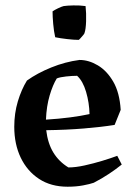

<svg xmlns="http://www.w3.org/2000/svg" viewBox="-20 -695 513 727"><path d="M236 12Q173 12 128 -17.5Q83 -47 58.5 -98Q34 -149 34 -215Q34 -266 47.5 -311Q61 -356 82 -390Q121 -418 174 -439.5Q227 -461 281 -468Q316 -468 350.5 -447.5Q385 -427 409 -385.5Q433 -344 437 -279L414 -222Q364 -214 297.5 -208.5Q231 -203 155 -202Q161 -152 182 -117.5Q203 -83 239 -61Q266 -61 300 -68.5Q334 -76 367 -86Q400 -96 424 -105L441 -72Q420 -55 393 -37Q366 -19 335 -3Q321 2 294.5 7Q268 12 236 12ZM154 -242Q203 -245 245 -250.5Q287 -256 319 -263Q318 -306 306 -347Q294 -388 272 -408Q254 -408 230.5 -405.5Q207 -403 195 -398Q180 -374 168 -333.5Q156 -293 154 -242ZM189 -554Q184 -576 181.5 -604Q179 -632 179 -652Q186 -657 199.5 -663.5Q213 -670 221 -672Q234 -674 258 -674.5Q282 -675 304 -672Q307 -645 306 -614.5Q305 -584 300 -570Q300 -568 295 -562Q290 -556 284.5 -550Q279 -544 278 -544Q261 -544 234.5 -547Q208 -550 189 -554Z"/></svg>

Font: Labrada SemiBold
Style: Regular
Weight: 600
Designer: Mercedes Jáuregui
Foundry: Omnibus-Type Team
Version: Version 1.000; ttfautohint (v1.8.4.7-5d5b)